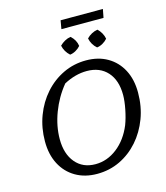

<svg xmlns="http://www.w3.org/2000/svg" viewBox="-133 -1026 982 1136"><g transform="rotate(-15 358.0 -458.0)"><path d="M321 9Q246 9 189.5 -24Q133 -57 102 -116.5Q71 -176 71 -256Q71 -339 98.5 -412Q126 -485 175 -540Q224 -595 289 -626Q354 -657 429 -657Q504 -657 560 -624.5Q616 -592 647 -533Q678 -474 678 -394Q678 -309 650.5 -236Q623 -163 574.5 -108Q526 -53 461.5 -22Q397 9 321 9ZM326 -49Q398 -49 459 -96.5Q520 -144 554 -226Q569 -265 579 -315.5Q589 -366 589 -403Q589 -493 543 -544Q497 -595 417 -595Q347 -595 276 -557Q221 -490 190 -408Q159 -326 159 -246Q159 -156 204 -102.5Q249 -49 326 -49ZM337 -873 346 -925H605L595 -873ZM348 -714Q318 -741 310 -779Q324 -793 341 -802.5Q358 -812 377 -815Q408 -788 413 -750Q401 -736 383.5 -726Q366 -716 348 -714ZM513 -714Q483 -740 475 -779Q488 -793 505.5 -802.5Q523 -812 542 -815Q556 -802 565.5 -785Q575 -768 578 -750Q566 -736 548.5 -726Q531 -716 513 -714Z"/></g></svg>

Font: Piazzolla
Style: Italic
Weight: 400
Italic angle: -11.3°
Designer: Juan Pablo del Peral
Foundry: Huerta Tipografica
Version: Version 1.330